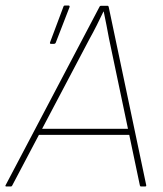

<svg xmlns="http://www.w3.org/2000/svg" viewBox="-38 -676 590 696"><path d="M-16 0Q-17 0 -18 -1Q-19 -2 -18 -4L322 -650Q324 -655 328 -655H352Q355 -655 356 -651L492 -5Q493 0 488 0H473Q470 0 469 -4L357 -537Q353 -561 348 -584.5Q343 -608 338 -634H337Q325 -609 312.5 -584Q300 -559 286 -534L6 -3Q5 0 1 0ZM95 -187 107 -209H431L435 -187ZM147 -517Q141 -517 144 -524L192 -652Q193 -656 198 -656H211Q213 -656 214 -654Q215 -652 214 -650L164 -521Q162 -517 157 -517Z"/></svg>

Font: Sofia Sans Thin
Style: Italic
Weight: 250
Italic angle: -9°
Version: Version 4.100-B